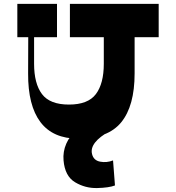

<svg xmlns="http://www.w3.org/2000/svg" viewBox="-20 -720 914 997"><path d="M679 -339Q679 -170 609.5 -85Q540 0 386 0Q255 0 190 -86Q125 -172 126 -339L127 -623H157V-389Q157 -286 198 -231.5Q239 -177 338 -177Q437 -177 478 -231.5Q519 -286 519 -389V-623H679ZM804 -527H343V-700H804ZM276 -527H70V-700H276ZM551 -40Q443 20 458 80Q466 113 500 119.5Q534 126 567 113L577 243Q546 255 484.5 256.5Q423 258 370 226.5Q317 195 310 113Q306 68 324 26.5Q342 -15 376 -40Z"/></svg>

Font: Space Cowgirl
Style: Regular
Weight: 400
Designer: Valery Marier
Foundry: Valery Marier
Version: Version 1.000